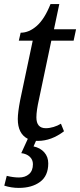

<svg xmlns="http://www.w3.org/2000/svg" viewBox="-20 -679 392 939"><path d="M171 -195Q158 -138 158 -105Q158 -52 204 -52Q222 -52 242 -58Q262 -64 278 -74L293 -37Q231 10 166 10H156L144 37Q177 44 196.5 66Q216 88 216 120Q216 181 176 210.5Q136 240 72 240Q36 240 1 229L13 181Q45 189 73 189Q103 189 122 172.5Q141 156 141 124Q141 102 125.5 87.5Q110 73 84 70L116 0Q67 -25 67 -97Q67 -129 79 -191L140 -480H72L81 -519Q122 -519 160 -552.5Q198 -586 227 -659H270L244 -536H352L340 -480H231Z"/></svg>

Font: Noto Serif Narrow
Style: Italic
Weight: 400
Width: 4
Italic angle: -12°
Designer: Monotype Design Team
Foundry: Monotype Imaging Inc.
Version: Version 1.001